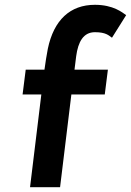

<svg xmlns="http://www.w3.org/2000/svg" viewBox="-20 -779 545 799"><path d="M505 -716C489 -727 452 -759 375 -759C272 -759 204 -696 179 -576C174 -549 169 -520 165 -489H87L74 -386H152L105 0H230L277 -386H416L429 -489H290L297 -545C305 -605 327 -645 375 -645C420 -645 432 -632 446 -622Z"/></svg>

Font: Bluebird
Style: NrwObl
Weight: 400
Designer: Jasper
Foundry: Cannot Into Space Fonts
Version: Version 0.98